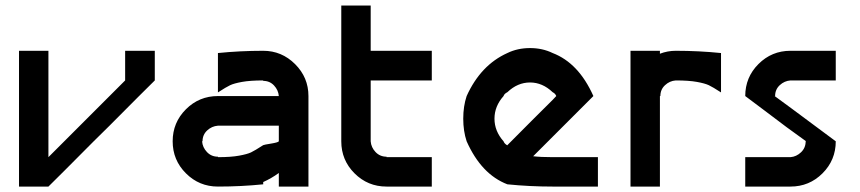

<svg xmlns="http://www.w3.org/2000/svg" viewBox="-20 -687 3167 707"><path d="M325 -166.7Q192.5 -33.3 158.3 0H50V-500H158.3V-108.3L440.8 -390.8V-500H550V-390.8Q515 -356.7 383.3 -224.2Z M1006.7 -50Q979.2 -30 949.2 -16.7V-8.3Q867.5 0 782.5 0Q713.3 0 664.6 -48.8Q615.8 -97.5 615.8 -166.7Q615.8 -235.8 664.6 -284.6Q713.3 -333.3 782.5 -333.3H1006.7Q1005 -355 989.2 -372.1Q973.3 -389.2 949.2 -389.2V-390.8Q900.8 -390.8 871.2 -385.4Q841.7 -380 827.5 -373.3Q813.3 -366.7 782.5 -346.7V-491.7Q864.2 -500 949.2 -500Q1017.5 -500 1066.7 -450.8Q1115.8 -401.7 1115.8 -333.3V0H1006.7ZM949.2 -152.5Q952.5 -154.2 978.3 -158.3Q1004.2 -162.5 1006.7 -166.7V-224.2H782.5Q760 -222.5 742.9 -206.7Q725.8 -190.8 725.8 -166.7H724.2Q725.8 -144.2 742.1 -127.1Q758.3 -110 782.5 -110V-108.3Q830.8 -108.3 860.4 -113.8Q890 -119.2 904.2 -125.8Q918.3 -132.5 949.2 -152.5Z M1403.3 0Q1334.2 0 1285.4 -48.8Q1236.7 -97.5 1236.7 -166.7V-666.7H1345V-500H1570V-390.8H1345V-166.7Q1346.7 -144.2 1362.9 -127.1Q1379.2 -110 1403.3 -110V-108.3H1570V0Z M2015 0Q1930 0 1848.3 -8.3Q1752.5 -45 1698.3 -166.7Q1685.8 -204.2 1685.8 -250Q1685.8 -295.8 1698.3 -333.3Q1750 -447.5 1848.3 -491.7Q1885.8 -510 1931.7 -510Q1977.5 -510 2015 -491.7Q2110.8 -455 2165 -333.3L1943.3 -111.7Q1970 -108.3 2015 -108.3H2181.7V0ZM1848.3 -152.5Q1880 -185 1940 -244.6Q2000 -304.2 2015 -319.2L2028.3 -333.3Q2025 -342.5 2015 -347.5Q1977.5 -383.3 1931.7 -383.3Q1885.8 -383.3 1848.3 -347.5Q1836.7 -341.7 1834.2 -333.3Q1800.8 -295.8 1800.8 -250Q1800.8 -204.2 1834.2 -166.7Q1837.5 -157.5 1848.3 -151.7Z M2468.3 -500Q2553.3 -500 2635 -491.7V-346.7Q2604.2 -366.7 2590 -373.3Q2575.8 -380 2546.2 -385.4Q2516.7 -390.8 2468.3 -390.8Q2445.8 -389.2 2428.8 -373.3Q2411.7 -357.5 2411.7 -333.3H2410V0H2301.7V-500H2410V-489.2Q2438.3 -500 2468.3 -500Z M2890.8 -108.3Q2912.5 -110 2929.6 -126.2Q2946.7 -142.5 2946.7 -166.7H2948.3Q2914.2 -190.8 2877.1 -218.3Q2840 -245.8 2794.2 -280.8Q2748.3 -315.8 2724.2 -333.3Q2724.2 -402.5 2772.9 -451.2Q2821.7 -500 2890.8 -500H3057.5V-390.8H2890.8Q2868.3 -389.2 2851.2 -373.3Q2834.2 -357.5 2834.2 -333.3H2832.5Q2842.5 -326.7 3057.5 -166.7Q3057.5 -97.5 3008.8 -48.8Q2960 0 2890.8 0H2724.2V-108.3Z"/></svg>

Font: 0xA000
Style: Bold
Weight: 700
Version: Version 0.1